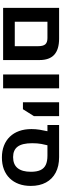

<svg xmlns="http://www.w3.org/2000/svg" viewBox="684 -1326 655 2064"><g transform="rotate(90 1012.0 -294.5)"><path d="M65.1 0V-601.8H395.6Q511.4 -601.8 568.7 -550Q626.1 -498.1 626.1 -391.2V0ZM214.1 -125.3H477.1V-374.2Q477.1 -430.4 456.9 -453.5Q436.7 -476.5 389.6 -476.5H214.1Z M781.1 0V-601.8H930.1V0Z M1080.1 -213V-601.8H1229.1V-331.5L1154.6 -213Z M1673.6 13Q1602.8 13 1546.4 -9Q1490 -30.9 1450 -72.4Q1410.1 -113.8 1389.1 -172.3Q1368.1 -230.8 1368.1 -304.9Q1368.1 -349.1 1375.1 -393.8Q1382.2 -438.4 1391.2 -476.5H1324.1V-601.8H1669.6Q1766.5 -601.8 1835.9 -565.3Q1905.3 -528.8 1942.2 -460.8Q1979.1 -392.8 1979.1 -297.9Q1979.1 -225.9 1958.1 -168.9Q1937.1 -111.9 1897.2 -70.9Q1857.3 -30 1800.9 -8.5Q1744.5 13 1673.6 13ZM1669.6 -107.3Q1708.8 -107.3 1738.3 -119.4Q1767.9 -131.4 1787.5 -155.5Q1807 -179.6 1817.1 -215.2Q1827.1 -250.9 1827.1 -298.9Q1827.1 -362.2 1809 -401.4Q1790.9 -440.5 1752.7 -458.5Q1714.6 -476.5 1653.6 -476.5H1542.2Q1535.2 -451.5 1527.6 -409.9Q1520.1 -368.2 1520.1 -311.9Q1520.1 -205.7 1556.7 -156.5Q1593.3 -107.3 1669.6 -107.3Z"/></g></svg>

Font: Noto Sans Hebrew
Style: Regular
Weight: 400
Designer: Monotype Design Team
Foundry: Monotype Imaging Inc.
Version: Version 2.003;January 10, 2023;FontCreator 14.0.0.2877 64-bi